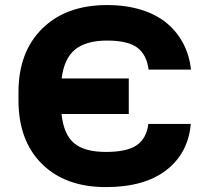

<svg xmlns="http://www.w3.org/2000/svg" viewBox="-20 -741 837 771"><path d="M405.3 10.3Q242.2 10.3 148.2 -83Q54.2 -176.3 54.2 -338.4V-370.6Q54.2 -532.7 150.1 -626.7Q246.1 -720.7 409.7 -720.7Q486.8 -720.7 548.6 -701.2Q610.4 -681.6 651.4 -646.7Q692.4 -611.8 716.6 -564.9Q740.7 -518.1 747.1 -461.4H576.7Q569.3 -521 531.5 -549.6Q493.7 -578.1 409.7 -578.1Q326.7 -578.1 282.2 -542.7Q237.8 -507.3 227.5 -425.8H497.1V-283.2H227.1Q235.8 -200.7 277.8 -165.8Q319.8 -130.9 405.3 -130.9Q489.7 -130.9 529.1 -158Q568.4 -185.1 575.7 -243.2H746.1Q735.8 -126 647.9 -57.9Q560.1 10.3 405.3 10.3Z"/></svg>

Font: Bert Sans Black
Style: Regular
Weight: 900
Designer: Christian Robertson, Adam Twardoch, & Cristiano Sobral
Foundry: Google
Version: Version 12.135;January 10, 2020;FontCreator 12.0.0.2547 64-b